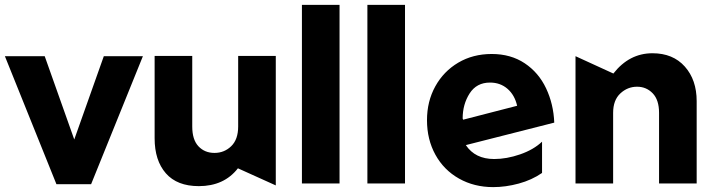

<svg xmlns="http://www.w3.org/2000/svg" viewBox="-25 -751 2924 786"><path d="M560 -521H400L279 -180L158 -521H-5L206 3H348Z M789 11Q892 11 949 -62L1104 8V-522H950V-233Q950 -180 921.5 -152.5Q893 -125 853 -125Q813 -125 787.5 -152Q762 -179 762 -233V-522H608V-185Q608 -94 654 -41.5Q700 11 789 11Z M1365 -731H1211V0H1365Z M1633 -731H1479V0H1633Z M1998 -100Q1920 -100 1882 -157L2244 -249Q2241 -325 2210.5 -389.5Q2180 -454 2123 -492Q2066 -530 1988 -530Q1911 -530 1851 -494.5Q1791 -459 1757 -397.5Q1723 -336 1723 -259Q1723 -180 1757.5 -117.5Q1792 -55 1854 -20Q1916 15 1994 15Q2045 15 2098.5 0.5Q2152 -14 2194 -43V-171Q2159 -138 2104 -119Q2049 -100 1998 -100ZM1981 -413Q2023 -413 2052.5 -387.5Q2082 -362 2092 -318L1871 -261L1869 -266Q1869 -324 1897.5 -368.5Q1926 -413 1981 -413Z M2646 -533Q2551 -533 2486 -450L2331 -521V0H2485V-289Q2485 -341 2514.5 -368.5Q2544 -396 2583 -396Q2621 -396 2647 -369Q2673 -342 2673 -289V0H2827V-337Q2827 -424 2778.5 -478.5Q2730 -533 2646 -533Z"/></svg>

Font: Geom
Style: Bold
Weight: 700
Version: Version 1.102